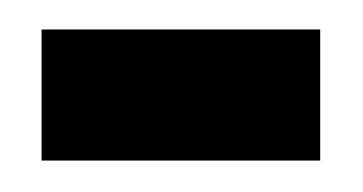

<svg xmlns="http://www.w3.org/2000/svg" viewBox="-20 -302 240 127"><path d="M7.5 -195.8V-282.5H191.8V-195.8Z"/></svg>

Font: Anybody UltraCondensed Thin
Style: Regular
Weight: 100
Width: 1
Designer: Tyler Finck
Foundry: Etcetera Type Company
Version: Version 1.110